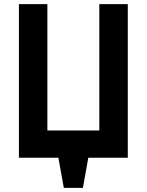

<svg xmlns="http://www.w3.org/2000/svg" viewBox="-20 -759 706 924"><path d="M71 0V-739H208V-131H458V-739H595V0H405L379 145H287L261 0Z"/></svg>

Font: Involve
Style: Bold
Weight: 700
Designer: Stefan Peev
Foundry: Context Ltd.
Version: Version 1.001